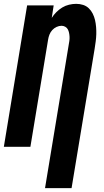

<svg xmlns="http://www.w3.org/2000/svg" viewBox="-20 -763 540 998"><path d="M214 215 337 -529Q339 -540 340.5 -550.5Q342 -561 341.5 -571.5Q341 -582 339 -592Q337 -602 332.5 -610.5Q328 -619 319 -624Q310 -629 300 -629Q287 -629 274 -623Q261 -617 251.5 -606.5Q242 -596 237 -583Q232 -570 230 -557L138 0H0L121 -735H259L249 -670Q259 -686 273 -700Q287 -714 303.5 -724Q320 -734 339 -738.5Q358 -743 376 -743Q395 -743 412 -737.5Q429 -732 441.5 -720Q454 -708 462 -692Q470 -676 474 -658.5Q478 -641 479.5 -622.5Q481 -604 480.5 -585.5Q480 -567 477.5 -548Q475 -529 472 -510L352 215Z"/></svg>

Font: Iosevka SS18 Heavy
Style: Italic
Weight: 900
Italic angle: -9°
Monospace: yes
Designer: Belleve Invis
Foundry: Belleve Invis
Version: Version 25.1.1; ttfautohint (v1.8.4)